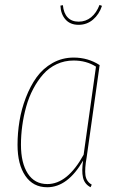

<svg xmlns="http://www.w3.org/2000/svg" viewBox="-20 -767 495 796"><path d="M230.5 -743.7 240.7 -745.6Q243.7 -712.4 260.5 -694.8Q277.3 -677.2 306.2 -677.2Q335.4 -677.2 357.7 -695.3Q379.9 -713.4 392.6 -746.6L402.8 -742.7Q391.1 -707.5 365.7 -685.8Q340.3 -664.1 305.7 -664.1Q271 -664.1 251.5 -686.3Q231.9 -708.5 230.5 -743.7ZM285.6 -528.3Q345.2 -528.3 393.1 -497.1L339.4 -115.7Q330.6 -66.9 334.2 -40.5Q337.9 -14.2 360.4 -1.5L355.5 9.3Q330.1 -3.9 324 -31.2Q317.9 -58.6 324.7 -101.6Q260.7 9.3 175.8 9.3Q117.2 9.3 85 -38.1Q52.7 -85.4 52.7 -166.5Q52.7 -215.8 60.8 -265.1Q68.8 -314.5 87.2 -362.3Q105.5 -410.2 131.8 -446.8Q158.2 -483.4 198 -505.9Q237.8 -528.3 285.6 -528.3ZM285.2 -516.1Q247.6 -516.1 215.1 -501Q182.6 -485.8 159.2 -459.2Q135.7 -432.6 117.7 -398.4Q99.6 -364.3 88.6 -324.7Q77.6 -285.2 72.3 -245.6Q66.9 -206.1 66.9 -167Q66.9 -91.3 95.2 -47.6Q123.5 -3.9 176.3 -3.9Q259.8 -3.9 326.7 -125.5L377.9 -490.7Q337.9 -516.1 285.2 -516.1Z"/></svg>

Font: Fira Sans Compressed Hair
Style: Italic
Weight: 100
Width: 3
Italic angle: -8°
Designer: Carrois Corporate & Edenspiekermann AG
Foundry: Carrois Corporate GbR & Edenspiekermann AG
Version: Version 4.203;PS 004.203;hotconv 1.0.88;makeotf.lib2.5.64775